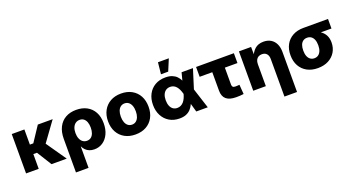

<svg xmlns="http://www.w3.org/2000/svg" viewBox="-58 -1486 4439 2426"><g transform="rotate(-20 2161.0 -273.0)"><path d="M220.7 -529.3V0H50.8V-529.3ZM601.1 -529.3 360.8 -198.2H189.9L181.6 -325.7H266.6L401.4 -529.3ZM393.1 0 264.6 -206.5 401.4 -283.2 597.7 0Z M647.5 204.1V-245.6Q647.5 -339.4 680.9 -404.8Q714.4 -470.2 775.1 -504.4Q835.9 -538.6 918.5 -538.6Q999.5 -538.6 1060.3 -506.1Q1121.1 -473.6 1155.3 -411.6Q1189.5 -349.6 1189.5 -260.7Q1189.5 -178.7 1160.6 -117.9Q1131.8 -57.1 1082 -23.7Q1032.2 9.8 968.8 9.8Q931.2 9.8 902.1 -2Q873 -13.7 852.3 -34.4Q831.5 -55.2 819.3 -82H816.9V204.1ZM916.5 -124Q948.7 -124 971.2 -141.4Q993.7 -158.7 1005.4 -190.4Q1017.1 -222.2 1017.1 -265.1Q1017.1 -307.6 1005.4 -339.1Q993.7 -370.6 971.4 -387.7Q949.2 -404.8 917 -404.8Q885.3 -404.8 861.3 -387.7Q837.4 -370.6 824.5 -339.4Q811.5 -308.1 811.5 -265.1Q811.5 -222.7 824.5 -190.7Q837.4 -158.7 861.1 -141.4Q884.8 -124 916.5 -124Z M1521.5 11.2Q1439 11.2 1377.7 -22.9Q1316.4 -57.1 1282.7 -118.9Q1249 -180.7 1249 -263.7Q1249 -346.2 1282.7 -408Q1316.4 -469.7 1377.7 -504.2Q1439 -538.6 1521.5 -538.6Q1604.5 -538.6 1665.8 -504.2Q1727.1 -469.7 1760.5 -408Q1793.9 -346.2 1793.9 -263.7Q1793.9 -180.7 1760.5 -118.9Q1727.1 -57.1 1665.8 -22.9Q1604.5 11.2 1521.5 11.2ZM1521.5 -121.1Q1552.7 -121.1 1575.2 -138.4Q1597.7 -155.8 1610.1 -187.7Q1622.6 -219.7 1622.6 -263.7Q1622.6 -308.6 1610.1 -340.3Q1597.7 -372.1 1575.2 -389.2Q1552.7 -406.2 1521.5 -406.2Q1491.2 -406.2 1468.3 -389.2Q1445.3 -372.1 1433.1 -340.3Q1420.9 -308.6 1420.9 -263.7Q1420.9 -219.7 1433.1 -187.7Q1445.3 -155.8 1468 -138.4Q1490.7 -121.1 1521.5 -121.1Z M2114.3 11.7Q2035.6 11.7 1977.1 -23.4Q1918.5 -58.6 1886 -120.6Q1853.5 -182.6 1853.5 -263.2Q1853.5 -344.7 1886 -406.7Q1918.5 -468.8 1977.8 -503.4Q2037.1 -538.1 2118.2 -538.1Q2169.9 -538.1 2206.5 -523.7Q2243.2 -509.3 2267.6 -484.4Q2292 -459.5 2307.4 -427Q2322.8 -394.5 2332 -359.4H2370.1L2404.3 -278.8L2494.1 0H2339.4L2264.2 -265.6Q2255.4 -297.9 2243.7 -323.5Q2231.9 -349.1 2216.3 -367.2Q2200.7 -385.3 2180.4 -395.3Q2160.2 -405.3 2134.8 -405.3Q2100.6 -405.3 2075.9 -388.2Q2051.3 -371.1 2038.1 -339.8Q2024.9 -308.6 2024.9 -265.1Q2024.9 -221.2 2037.6 -189.5Q2050.3 -157.7 2074.2 -140.6Q2098.1 -123.5 2131.3 -123.5Q2157.2 -123.5 2178.7 -134Q2200.2 -144.5 2216.6 -163.3Q2232.9 -182.1 2244.9 -207.8Q2256.8 -233.4 2264.6 -262.7L2334.5 -529.3H2487.3L2403.8 -262.7L2368.7 -175.8H2329.6Q2319.3 -138.7 2303.5 -105Q2287.6 -71.3 2262.9 -44.9Q2238.3 -18.6 2202.1 -3.4Q2166 11.7 2114.3 11.7ZM2081.1 -594.2 2097.2 -750H2243.2L2178.2 -594.2Z M2877 3.4Q2786.6 3.4 2742.9 -34.2Q2699.2 -71.8 2699.2 -147.9V-397H2529.3V-529.3H3037.6V-397H2868.2V-170.4Q2868.2 -147.5 2878.2 -137.5Q2888.2 -127.4 2914.1 -127.4Q2926.3 -127.4 2941.4 -128.4Q2956.5 -129.4 2967.3 -130.4L2977.1 -2.9Q2951.7 1 2926.5 2.2Q2901.4 3.4 2877 3.4Z M3274.9 -293.9V0H3105.5V-529.3H3269L3270.5 -391.1H3253.4Q3275.9 -458 3320.1 -498.3Q3364.3 -538.6 3437.5 -538.6Q3494.1 -538.6 3535.2 -513.7Q3576.2 -488.8 3598.1 -443.1Q3620.1 -397.5 3620.1 -334.5V204.1H3450.7V-300.3Q3450.7 -346.2 3428.2 -371.3Q3405.8 -396.5 3364.7 -396.5Q3337.9 -396.5 3317.6 -385Q3297.4 -373.5 3286.1 -350.8Q3274.9 -328.1 3274.9 -293.9Z M3973.1 11.2Q3890.6 11.2 3829.3 -22.2Q3768.1 -55.7 3734.4 -116.5Q3700.7 -177.2 3700.7 -259.3Q3700.7 -341.8 3733.9 -402.1Q3767.1 -462.4 3828.1 -495.8Q3889.2 -529.3 3971.7 -529.3H4303.2V-400.9H4070.8L3971.7 -397Q3940.9 -397 3918.5 -381.1Q3896 -365.2 3884.3 -334.7Q3872.6 -304.2 3872.6 -259.3Q3872.6 -215.3 3884.8 -184.6Q3897 -153.8 3919.7 -137.5Q3942.4 -121.1 3973.1 -121.1Q4004.4 -121.1 4026.9 -137.5Q4049.3 -153.8 4061.8 -184.6Q4074.2 -215.3 4074.2 -259.3Q4074.2 -304.2 4061.8 -334.7Q4049.3 -365.2 4026.9 -381.1Q4004.4 -397 3973.1 -397V-446.3Q4029.8 -446.3 4078.9 -434.6Q4127.9 -422.9 4165 -397.5Q4202.1 -372.1 4223.1 -332Q4244.1 -292 4244.1 -235.4Q4244.1 -165 4210.9 -109.1Q4177.7 -53.2 4116.9 -21Q4056.2 11.2 3973.1 11.2Z"/></g></svg>

Font: Inter 24pt ExtraBold
Style: Regular
Weight: 800
Designer: Rasmus Andersson
Foundry: rsms
Version: Version 4.001;git-66647c0bb